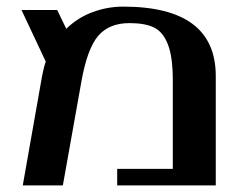

<svg xmlns="http://www.w3.org/2000/svg" viewBox="-20 -560 722 580"><path d="M48.8 0 106.9 -329.1Q111.8 -355.5 118.2 -374L44.9 -529.8H152.8L180.2 -473.1Q214.8 -506.8 259.8 -523.4Q304.7 -540 352.1 -540Q631.8 -540 631.8 -330.1V0H334V-49.8H502V-317.9Q502 -387.2 487.5 -425Q473.1 -462.9 446 -476.6Q418.9 -490.2 371.1 -490.2Q309.6 -490.2 276.6 -451.7Q243.7 -413.1 226.1 -314.9L169.9 0Z"/></svg>

Font: Pfennig
Style: Bold
Weight: 700
Version: Version 20120410 ; ttfautohint (v0.8)